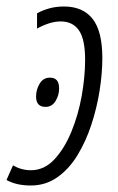

<svg xmlns="http://www.w3.org/2000/svg" viewBox="-49 -561 363 591"><path d="M46 10Q1 10 -29 -7L-9 -52Q17 -37 46 -37Q87 -37 118 -70Q149 -103 170.5 -155Q192 -207 202.5 -266Q213 -325 213 -377Q213 -440 194 -467.5Q175 -495 138 -495Q120 -495 101.5 -489Q83 -483 65 -473V-520Q81 -529 102 -535Q123 -541 148 -541Q206 -541 236 -503Q266 -465 266 -382Q266 -335 257.5 -281.5Q249 -228 232 -176.5Q215 -125 189 -82.5Q163 -40 127 -15Q91 10 46 10ZM91 -232Q62 -232 62 -264Q62 -285 73 -303.5Q84 -322 105 -322Q133 -322 133 -289Q133 -268 122 -250Q111 -232 91 -232Z"/></svg>

Font: Noto Sans ExtraCondensed Light
Style: Italic
Weight: 300
Width: 2
Italic angle: -12°
Designer: Monotype Design Team
Foundry: Monotype Imaging Inc.
Version: Version 2.013; ttfautohint (v1.8.4.7-5d5b)